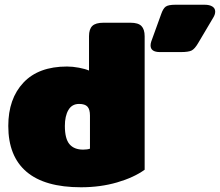

<svg xmlns="http://www.w3.org/2000/svg" viewBox="-20 -776 929 811"><path d="M616 -584Q616 -592 619 -601L661 -717Q669 -740 680 -748Q691 -756 721 -756H844Q865 -756 877 -748.5Q889 -741 889 -727Q889 -715 881 -702L817 -594Q803 -570 790 -563Q777 -556 743 -556H656Q616 -556 616 -584ZM15 -244Q15 -359 79 -427Q143 -495 263 -495Q287 -495 313.5 -490Q340 -485 356 -478V-623Q356 -653 370 -666.5Q384 -680 417 -680H531Q564 -680 577.5 -666Q591 -652 591 -623V-59Q545 -26 474.5 -5.5Q404 15 322 15Q169 15 92 -50.5Q15 -116 15 -244ZM360 -148V-288Q360 -314 349.5 -325.5Q339 -337 314 -337Q284 -337 269 -311.5Q254 -286 254 -244Q254 -190 273.5 -167Q293 -144 331 -144Q349 -144 360 -148Z"/></svg>

Font: Mitr
Style: Bold
Weight: 700
Designer: Thanarat Vachiruckul
Foundry: Cadson Demak
Version: Version 1.003